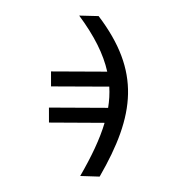

<svg xmlns="http://www.w3.org/2000/svg" viewBox="-222 -913 1186 1273"><g transform="rotate(30 370.5 -276.5)"><path d="M158.7 -766 45.5 -704.5C199.2 -637.4 311.4 -563.9 392.4 -475.5L68.9 -290.5L118.6 -204.5L453.8 -396.3C479.4 -357.6 500.4 -315.7 517.4 -270.6L176.8 -76L226.6 9.9L546.9 -172.9C573.2 -63.9 583.1 62.9 583.1 213.1L696.7 152.3C696.7 -316.8 580.6 -588.4 158.7 -766Z"/></g></svg>

Font: Magic Ui Pro Semi Bold
Style: Regular
Weight: 600
Designer: Stefan Endress, Andreas Faust
Version: Version 1.000;FEAKit 1.0